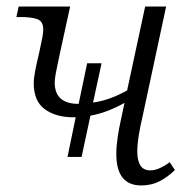

<svg xmlns="http://www.w3.org/2000/svg" viewBox="-20 -556 583 586"><path d="M186 -77 211 -198Q208 -198 204 -198Q151 -198 117 -222.5Q83 -247 83 -302Q83 -317 87.5 -340.5Q92 -364 100 -397Q107 -429 109.5 -443Q112 -457 112 -466Q112 -491 94 -497.5Q76 -504 44 -504H30L37 -536H194L160 -380Q154 -352 150.5 -333.5Q147 -315 147 -304Q147 -239 220 -239L246 -363H290L264 -243Q292 -247 317.5 -256.5Q343 -266 368 -280L423 -536H487L415 -200Q408 -171 403.5 -143Q399 -115 399 -93Q399 -66 408.5 -51Q418 -36 439 -36Q464 -36 498 -61L514 -37Q491 -15 466.5 -2.5Q442 10 411 10Q335 10 335 -86Q335 -109 339 -136.5Q343 -164 350 -195L360 -242Q337 -229 310.5 -218.5Q284 -208 256 -203L229 -77Z"/></svg>

Font: Noto Serif Light
Style: Italic
Weight: 300
Italic angle: -12°
Designer: Monotype Design Team
Foundry: Monotype Imaging Inc.
Version: Version 2.013